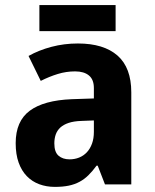

<svg xmlns="http://www.w3.org/2000/svg" viewBox="-20 -729 614 759"><path d="M395 0 366.2 -74.2H361.8Q345.7 -52.2 329.6 -36.4Q313.5 -20.5 294.4 -10.3Q275.4 0 251.7 4.9Q228 9.8 196.8 9.8Q163.6 9.8 135.3 -0.7Q106.9 -11.2 86.2 -32.5Q65.4 -53.7 53.7 -86.2Q42 -118.7 42 -163.1Q42 -250 97.7 -291.3Q153.3 -332.5 264.2 -336.9L351.1 -339.8V-380.9Q351.1 -414.6 331.5 -430.7Q312 -446.8 276.9 -446.8Q241.7 -446.8 208.3 -436.5Q174.8 -426.3 141.1 -409.2L92.8 -507.8Q133.8 -530.8 183.6 -543.9Q233.4 -557.1 288.1 -557.1Q390.1 -557.1 444.6 -509.3Q499 -461.4 499 -363.8V0ZM351.1 -252.9 301.8 -251Q272 -250 251.5 -243.2Q231 -236.3 218.5 -224.9Q206.1 -213.4 200.4 -197.5Q194.8 -181.6 194.8 -162.1Q194.8 -127.9 211.4 -113.5Q228 -99.1 254.9 -99.1Q275.4 -99.1 293 -106.2Q310.5 -113.3 323.5 -127.2Q336.4 -141.1 343.8 -161.4Q351.1 -181.6 351.1 -208ZM135.7 -709H437V-606H135.7Z"/></svg>

Font: Droid Sans
Style: Bold
Weight: 700
Foundry: Ascender Corporation
Version: Version 1.00 build 112